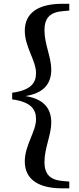

<svg xmlns="http://www.w3.org/2000/svg" viewBox="-20 -819 420 1016"><path d="M44.5 -293C144.5 -279.8 170.7 -239.9 170.7 -188.3C170.7 -122.4 111.2 -51.1 111.2 35.4C111.2 131.3 185.1 177.6 309.2 177.6H346.6V141.7L312.8 139C242.6 133.2 215.3 100.4 215.3 38.5C215.3 -35.3 251.3 -105.9 251.3 -169.4C251.3 -247.4 210.9 -308.2 69.9 -315.1V-306.2C210.9 -313.1 251.3 -374 251.3 -452C251.3 -515.2 215.3 -585.8 215.3 -658.8C215.3 -721.7 242.6 -754.5 312.8 -760.1L346.6 -763.1V-798.9H309.2C185.1 -798.9 111.2 -752.4 111.2 -656.4C111.2 -570 170.7 -498.9 170.7 -432.3C170.7 -381.4 144.5 -341.5 44.5 -328.3Z"/></svg>

Font: Source Han Serif CN VF
Style: Regular
Weight: 250
Designer: Ryoko NISHIZUKA 西塚涼子 (kana & ideographs); Frank Grießhammer (Latin, Greek & Cyrillic); Wenlong ZHANG 张文龙 (bopomofo); San
Foundry: Adobe
Version: Version 2.002;hotconv 1.1.0;makeotfexe 2.6.0